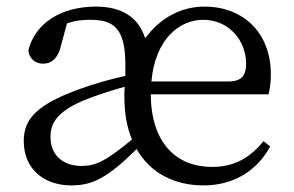

<svg xmlns="http://www.w3.org/2000/svg" viewBox="-20 -548 892 582"><path d="M227 -45C173 -45 133 -76 133 -133C133 -173 151 -212 247 -249C276 -260 318 -274 358 -285C357 -275 357 -265 357 -254C357 -204 365 -161 380 -125C301 -60 271 -45 227 -45ZM439 -301C450 -428 523 -488 596 -488C674 -488 726 -425 726 -355C726 -322 715 -301 672 -301ZM794 -262C798 -277 801 -298 801 -323C801 -449 717 -528 600 -528C528 -528 465 -493 420 -432C399 -499 345 -528 271 -528C165 -528 87 -478 66 -396C68 -372 85 -355 111 -355C136 -355 153 -371 162 -399L183 -477C208 -486 232 -488 254 -488C325 -488 360 -462 360 -352V-318C314 -308 266 -294 227 -280C91 -232 52 -187 52 -121C52 -33 116 14 196 14C260 14 305 -8 394 -96C436 -23 509 14 597 14C690 14 760 -32 799 -104L779 -120C740 -73 694 -42 623 -42C514 -42 438 -115 437 -262Z"/></svg>

Font: Source Han Serif K
Style: Regular
Weight: 400
Designer: Ryoko NISHIZUKA 西塚涼子 (kana & ideographs); Frank Grießhammer (Latin, Greek & Cyrillic); Wenlong ZHANG 张文龙 (bopomofo); San
Foundry: Adobe Systems Incorporated
Version: Version 1.001;PS 1.001;hotconv 16.6.54;makeotf.lib2.5.65590